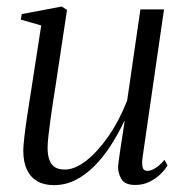

<svg xmlns="http://www.w3.org/2000/svg" viewBox="-20 -542 552 573"><path d="M141 10.5Q111.5 10.5 91.2 -1.2Q71 -13 60.2 -35.8Q49.5 -58.5 49.5 -93Q49.5 -105 52.5 -131.8Q55.5 -158.5 60.2 -189.8Q65 -221 69 -247Q73 -273 74.5 -282L103 -466L42 -483.5L45 -500L164 -522.5L180 -512.5L144 -274Q141.5 -259 137.8 -234.8Q134 -210.5 130.5 -184.5Q127 -158.5 124.5 -136Q122 -113.5 122 -101.5Q122 -78.5 127.8 -63.8Q133.5 -49 144.8 -42.5Q156 -36 173.5 -36Q203 -36 236.8 -62Q270.5 -88 303 -134.5Q335.5 -181 359.5 -242L399 -514H469.5L405.5 -72.5Q403 -54.5 405.5 -43.2Q408 -32 420 -32Q430 -32 443.2 -40Q456.5 -48 471 -65L480 -48.5Q473 -36 458.8 -22.2Q444.5 -8.5 425.5 0.8Q406.5 10 383.5 10Q352 10 341.8 -8.5Q331.5 -27 332.5 -46.5Q332.5 -50 334.8 -65.8Q337 -81.5 340.2 -103.2Q343.5 -125 346.8 -146Q350 -167 352 -181H351Q332 -140.5 309.2 -105.8Q286.5 -71 260.2 -45Q234 -19 204.2 -4.2Q174.5 10.5 141 10.5Z"/></svg>

Font: Merriweather 120pt Light
Style: Italic
Weight: 300
Italic angle: -7.8°
Version: Version 2.101